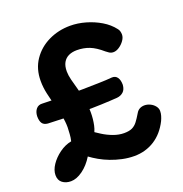

<svg xmlns="http://www.w3.org/2000/svg" viewBox="-141 -895 1000 1050"><g transform="rotate(-20 359.0 -370.5)"><path d="M95 30Q66 30 46 15Q26 0 26 -30Q26 -59 46.5 -89.5Q67 -120 100 -144Q133 -168 170 -175Q175 -196 176 -215Q177 -234 178 -254Q178 -288 170.5 -322.5Q163 -357 153 -393Q143 -429 134.5 -466.5Q126 -504 126 -542Q126 -612 161 -663.5Q196 -715 254 -743Q312 -771 380 -771Q424 -771 469.5 -758Q515 -745 554.5 -721.5Q594 -698 620 -664Q626 -657 628.5 -647.5Q631 -638 631 -629Q631 -612 618.5 -594.5Q606 -577 588.5 -565.5Q571 -554 555 -554Q541 -554 530.5 -561Q520 -568 514 -573Q475 -607 441.5 -620Q408 -633 369 -633Q342 -633 321.5 -623.5Q301 -614 289.5 -594Q278 -574 278 -542Q278 -521 285 -492.5Q292 -464 301.5 -431.5Q311 -399 318 -362Q325 -325 325 -286Q325 -249 317.5 -213.5Q310 -178 288 -146L285 -194Q308 -177 336.5 -159Q365 -141 396.5 -129.5Q428 -118 458 -118Q488 -118 505.5 -126.5Q523 -135 536 -152Q549 -169 565 -196Q573 -210 585.5 -216.5Q598 -223 613 -223Q630 -223 646.5 -215Q663 -207 673.5 -193.5Q684 -180 684 -165Q684 -151 680 -137.5Q676 -124 670 -111Q638 -47 585.5 -14Q533 19 468 19Q433 19 398.5 11.5Q364 4 332.5 -8Q301 -20 274 -35.5Q247 -51 227 -66Q200 -22 164 4Q128 30 95 30ZM487 -313Q447 -310 392.5 -308Q338 -306 279.5 -306Q221 -306 169.5 -307Q118 -308 84 -310Q61 -312 51.5 -326Q42 -340 42 -367Q43 -393 56.5 -409Q70 -425 94 -423Q114 -422 151.5 -421.5Q189 -421 235 -420.5Q281 -420 330 -421Q379 -422 422.5 -423Q466 -424 498 -427Q519 -428 530 -412.5Q541 -397 541 -369Q539 -342 524 -328.5Q509 -315 487 -313Z"/></g></svg>

Font: Playpen Sans
Style: Bold
Weight: 700
Designer: Laura Meseguer, Veronika Burian, José Scaglione
Foundry: TypeTogether
Version: Version 1.001